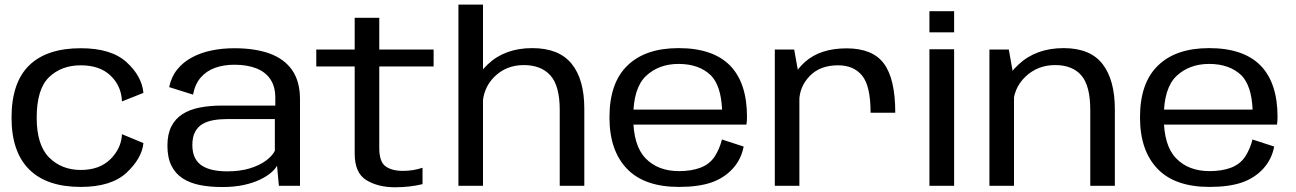

<svg xmlns="http://www.w3.org/2000/svg" viewBox="-20 -805 5616 832"><path d="M330 5Q462.5 5 528.8 -57Q595 -119 601.5 -185L508.5 -223.5Q506 -162.5 458.8 -115.5Q411.5 -68.5 330 -68.5Q247.5 -68.5 193.2 -122.2Q139 -176 139 -295Q139 -419 192.5 -470.5Q246 -522 330 -522Q412.5 -522 459.2 -477.2Q506 -432.5 508.5 -365.5L601.5 -402.5Q595 -474.5 528.8 -535.2Q462.5 -596 330 -596Q182.5 -596 106.2 -521.5Q30 -447 30 -295Q30 -147 106.2 -71Q182.5 5 330 5Z M943 5.5Q994.5 5.5 1035.2 -3.2Q1076 -12 1105.8 -26.2Q1135.5 -40.5 1154.2 -56.5Q1173 -72.5 1180.5 -87L1188.5 0H1280V-374.5Q1280 -452 1246.2 -500.8Q1212.5 -549.5 1149 -572.8Q1085.5 -596 995 -596Q942.5 -596 896 -586.2Q849.5 -576.5 811.8 -556.2Q774 -536 748.2 -504.2Q722.5 -472.5 713 -427.5L816.5 -395Q825 -440.5 849.8 -469Q874.5 -497.5 911.8 -511Q949 -524.5 995.5 -524.5Q1050 -524.5 1089.8 -509.2Q1129.5 -494 1151.2 -462.2Q1173 -430.5 1173 -381V-347.5H942.5Q889.5 -347.5 845.8 -339Q802 -330.5 770.8 -310.5Q739.5 -290.5 722.5 -257Q705.5 -223.5 705.5 -173.5Q705.5 -122 722.8 -87.2Q740 -52.5 771.8 -32Q803.5 -11.5 846.8 -3Q890 5.5 943 5.5ZM964.5 -62.5Q933 -62.5 905.8 -67.8Q878.5 -73 857.8 -85.5Q837 -98 825.2 -120.2Q813.5 -142.5 813.5 -177Q813.5 -211 825.2 -233.2Q837 -255.5 857.5 -267.5Q878 -279.5 905 -284.2Q932 -289 962 -289H1171V-151.5Q1160.5 -130 1132.8 -109.2Q1105 -88.5 1062.8 -75.5Q1020.5 -62.5 964.5 -62.5Z M1692 6.5Q1754.5 6.5 1811 -7V-78Q1770 -64.5 1726.5 -64.5Q1678 -64.5 1650.8 -84.2Q1623.5 -104 1623.5 -164V-517H1859V-590.5H1623.5V-728H1517V-590.5H1350.5V-517H1517V-139Q1517 -55.5 1567.5 -24.5Q1618 6.5 1692 6.5Z M1966.5 0H2073V-785H1966.5ZM2405.5 0H2512V-333.5Q2512 -461.5 2456.8 -529Q2401.5 -596.5 2286.5 -596.5Q2167.5 -596.5 2093.5 -526Q2019.5 -455.5 2019.5 -379.5L2071 -343Q2071 -421.5 2122.2 -472.2Q2173.5 -523 2249.5 -523Q2325 -523 2365.2 -478Q2405.5 -433 2405.5 -328.5Z M2922.5 5V-63.5Q2831 -63.5 2777.5 -119Q2724 -174 2724 -296.5Q2724 -424 2779.5 -476Q2835 -528 2920.5 -528Q3008.5 -528 3060 -479Q3104.5 -434 3109 -330H2712.5V-265H3214.5Q3217 -280.5 3217 -298.5Q3217 -445.5 3143.5 -521Q3069 -596.5 2920.5 -596.5Q2777 -596.5 2699.5 -521.5Q2621 -446.5 2621 -296.5Q2621 -152 2697.5 -73Q2773 5 2922.5 5ZM2922.5 -63.5V5Q3005.5 5 3062 -14Q3118 -33.5 3155 -74Q3192 -114.5 3202.5 -170L3108.5 -200.5Q3098 -159 3076.5 -126Q3054.5 -93 3014.5 -78Q2975 -63.5 2922.5 -63.5Z M3752.5 -316.5H3859.5Q3859.5 -463 3810.5 -529.2Q3761.5 -595.5 3648.5 -595.5Q3534.5 -595.5 3468.2 -536.5Q3402 -477.5 3402 -398L3443.5 -365.5Q3443.5 -428 3488.2 -475Q3533 -522 3611.5 -522Q3679.5 -522 3716 -477.2Q3752.5 -432.5 3752.5 -316.5ZM3337.5 0H3444V-464L3421.5 -590.5H3337.5Z M4007.5 0H4114.5V-591.5H4007.5ZM4007.5 -756.5V-665H4114.5V-756.5Z M4267.5 0H4374V-463.5L4351.5 -590.5H4267.5ZM4704.5 0H4811V-331Q4811 -459 4757.5 -527.8Q4704 -596.5 4589 -596.5Q4470 -596.5 4394.2 -526Q4318.5 -455.5 4318.5 -379.5L4370 -343Q4370 -421.5 4423 -472.2Q4476 -523 4552 -523Q4627.5 -523 4666 -478Q4704.5 -433 4704.5 -328.5Z M5221.5 5V-63.5Q5130 -63.5 5076.5 -119Q5023 -174 5023 -296.5Q5023 -424 5078.5 -476Q5134 -528 5219.5 -528Q5307.5 -528 5359 -479Q5403.5 -434 5408 -330H5011.5V-265H5513.5Q5516 -280.5 5516 -298.5Q5516 -445.5 5442.5 -521Q5368 -596.5 5219.5 -596.5Q5076 -596.5 4998.5 -521.5Q4920 -446.5 4920 -296.5Q4920 -152 4996.5 -73Q5072 5 5221.5 5ZM5221.5 -63.5V5Q5304.5 5 5361 -14Q5417 -33.5 5454 -74Q5491 -114.5 5501.5 -170L5407.5 -200.5Q5397 -159 5375.5 -126Q5353.5 -93 5313.5 -78Q5274 -63.5 5221.5 -63.5Z"/></svg>

Font: Anybody SemiExpanded
Style: Regular
Weight: 400
Width: 6
Designer: Tyler Finck
Foundry: Etcetera Type Company
Version: Version 1.113;gftools[0.9.25]